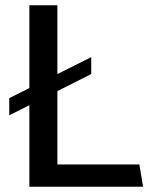

<svg xmlns="http://www.w3.org/2000/svg" viewBox="-20 -706 578 726"><path d="M91 0V-686H197V-84H507L521 0ZM15 -270V-335L325 -490V-426Z"/></svg>

Font: Chivo Medium
Style: Regular
Weight: 400
Version: Version 2.002